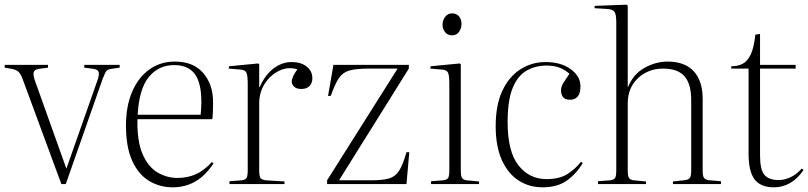

<svg xmlns="http://www.w3.org/2000/svg" viewBox="-20 -786 3452 820"><path d="M242 0 79 -442Q72 -463 62.5 -475.5Q53 -488 29 -492L0 -497V-509H185V-497L146 -492Q127 -489 124 -477.5Q121 -466 128 -445L263 -67H264L398 -448Q404 -466 401.5 -477.5Q399 -489 379 -492L340 -497V-509H491V-497L456 -492Q441 -490 435 -483.5Q429 -477 418 -448L261 0Z M718 14Q662 14 616.5 -13.5Q571 -41 544.5 -99.5Q518 -158 518 -250Q518 -333 544.5 -394.5Q571 -456 618 -489.5Q665 -523 727 -523Q806 -523 848 -474Q890 -425 890 -350Q890 -335 889.5 -315.5Q889 -296 887 -277H567Q565 -184 588.5 -129Q612 -74 652 -50Q692 -26 738 -26Q780 -26 815.5 -41.5Q851 -57 885 -94L892 -88Q854 -32 811 -9Q768 14 718 14ZM568 -296H837Q840 -328 840 -350Q840 -433 811.5 -470.5Q783 -508 724 -508Q657 -508 615.5 -457Q574 -406 568 -296Z M960 0V-12L1012 -16Q1028 -18 1033 -26Q1038 -34 1038 -60V-427Q1038 -465 1032 -476.5Q1026 -488 1005 -489L957 -493L958 -503L1083 -515L1087 -511V-414H1089Q1112 -466 1148 -493.5Q1184 -521 1226 -521Q1266 -521 1290 -501.5Q1314 -482 1314 -452Q1314 -431 1302 -418.5Q1290 -406 1266 -406Q1247 -406 1236.5 -415.5Q1226 -425 1226 -437Q1226 -457 1250 -490Q1210 -502 1172.5 -484Q1135 -466 1111 -429Q1087 -392 1087 -344V-59Q1087 -35 1092 -26.5Q1097 -18 1116 -16L1195 -11V0Z M1377 0V-16L1678 -493H1553Q1501 -493 1472.5 -485Q1444 -477 1427.5 -452.5Q1411 -428 1393 -377L1381 -376L1404 -509H1726V-493L1428 -16H1566Q1615 -16 1642 -24Q1669 -32 1685 -57.5Q1701 -83 1716 -136H1728L1716 0Z M1910 -635Q1892 -635 1881 -648.5Q1870 -662 1870 -680Q1870 -700 1881.5 -714.5Q1893 -729 1911 -729Q1929 -729 1940 -716.5Q1951 -704 1951 -684Q1951 -665 1940.5 -650Q1930 -635 1910 -635ZM1821 0V-12L1873 -16Q1889 -18 1894 -26Q1899 -34 1899 -60V-427Q1899 -465 1893 -476.5Q1887 -488 1866 -489L1818 -493L1819 -503L1944 -515L1948 -511V-59Q1948 -35 1953 -26.5Q1958 -18 1973 -16L2026 -11V0Z M2297 14Q2240 14 2195 -15Q2150 -44 2123.5 -102Q2097 -160 2097 -247Q2097 -338 2125.5 -398.5Q2154 -459 2202.5 -490Q2251 -521 2310 -521Q2376 -521 2417.5 -490.5Q2459 -460 2459 -418Q2459 -387 2447 -373.5Q2435 -360 2415 -360Q2393 -360 2384.5 -371.5Q2376 -383 2376 -399Q2376 -416 2386 -432Q2396 -448 2412 -471Q2393 -488 2369.5 -497Q2346 -506 2314 -506Q2268 -506 2230 -485Q2192 -464 2170 -411.5Q2148 -359 2148 -265Q2148 -138 2194.5 -79.5Q2241 -21 2314 -21Q2372 -21 2407 -45Q2442 -69 2461 -95L2469 -90Q2441 -43 2400.5 -14.5Q2360 14 2297 14Z M2534 0V-12L2586 -16Q2602 -18 2607 -26Q2612 -34 2612 -60V-690Q2612 -725 2604 -736Q2596 -747 2569 -748L2519 -751L2520 -761L2655 -766L2661 -762V-414H2662Q2685 -470 2733 -496.5Q2781 -523 2831 -523Q2905 -523 2943 -481.5Q2981 -440 2981 -364V-57Q2981 -35 2986.5 -26.5Q2992 -18 3011 -16L3059 -12V0H2854V-11L2901 -16Q2921 -18 2926.5 -26.5Q2932 -35 2932 -58V-359Q2932 -427 2903.5 -460Q2875 -493 2812 -493Q2748 -493 2704.5 -452Q2661 -411 2661 -344V-59Q2661 -35 2666 -26.5Q2671 -18 2686 -16L2739 -11V0Z M3285 14Q3229 14 3203 -19.5Q3177 -53 3177 -131V-493H3103V-503Q3132 -503 3152.5 -514Q3173 -525 3186.5 -554Q3200 -583 3206 -638L3226 -641V-509H3378V-493H3226V-123Q3226 -62 3244.5 -39.5Q3263 -17 3306 -17Q3330 -17 3356 -29Q3382 -41 3404 -66L3412 -60Q3361 14 3285 14Z"/></svg>

Font: Literata 72pt ExtraLight
Style: Regular
Weight: 200
Designer: Latin by Veronika Burian and Jose Scaglione. Greek by Irene Vlachou. Cyrillic by Vera Evstafieva.
Foundry: TypeTogether
Version: Version 3.002